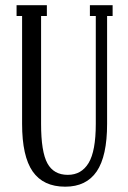

<svg xmlns="http://www.w3.org/2000/svg" viewBox="-20 -700 488 730"><path d="M228 9.8Q144.5 9.8 104.2 -48.1Q64 -106 64 -229V-639.2H43V-680.2H158.2V-639.2H136.2V-229Q136.2 -123 160.2 -79.1Q184.1 -35.2 237.8 -35.2Q289.6 -35.2 316.9 -80.3Q344.2 -125.5 344.2 -229V-639.2H321.8V-680.2H408.2V-639.2H387.2V-229Q387.2 -106.4 347.7 -48.3Q308.1 9.8 228 9.8Z"/></svg>

Font: Margherita
Style: Regular
Weight: 400
Designer: James Puckett
Foundry: Dunwich Type Founders
Version: Version 1.008;hotconv 1.0.109;makeotfexe 2.5.65596